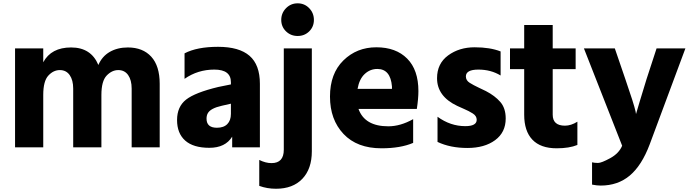

<svg xmlns="http://www.w3.org/2000/svg" viewBox="-20 -870 4228 1177"><path d="M72.3 33.2V-573.2H245.1V-488.3Q293.9 -579.1 416 -579.1Q538.1 -579.1 583 -471.7Q605.5 -524.4 652.8 -551.8Q700.2 -579.1 763.7 -579.1Q855.5 -579.1 907.2 -522.5Q959 -465.8 959 -356.4V33.2H787.1V-327.1Q787.1 -378.9 765.6 -409.7Q744.1 -440.4 705.1 -440.4Q666 -440.4 633.8 -406.7Q601.6 -373 601.6 -288.1V33.2H428.7V-327.1Q428.7 -378.9 407.2 -409.7Q385.7 -440.4 346.7 -440.4Q307.6 -440.4 276.4 -406.7Q245.1 -373 245.1 -288.1V33.2Z M1318.4 -336.9 1395.5 -352.5V-366.2Q1395.5 -443.4 1293.9 -443.4Q1192.4 -443.4 1111.3 -386.7V-543Q1187.5 -583 1316.9 -583Q1446.3 -583 1509.8 -527.8Q1573.2 -472.7 1573.2 -356.4V33.2H1403.3V-32.2Q1361.3 36.1 1263.2 36.1Q1165 36.1 1115.2 -8.3Q1065.4 -52.7 1065.4 -134.3Q1065.4 -215.8 1120.6 -259.3Q1175.8 -302.7 1318.4 -336.9ZM1246.1 -142.6Q1246.1 -86.9 1309.6 -86.9Q1351.6 -86.9 1373.5 -109.4Q1395.5 -131.8 1395.5 -171.9V-234.4L1339.8 -221.7Q1270.5 -206.1 1253.9 -175.8Q1246.1 -162.1 1246.1 -142.6Z M1569.3 110.4Q1608.4 129.9 1644.5 129.9Q1719.7 129.9 1719.7 47.9V-573.2H1891.6V57.6Q1891.6 165 1833.5 226.1Q1775.4 287.1 1671.9 287.1Q1617.2 287.1 1569.3 269.5ZM1733.4 -677.7Q1704.1 -706.1 1704.1 -748Q1704.1 -790 1733.4 -819.8Q1762.7 -849.6 1804.7 -849.6Q1846.7 -849.6 1875.5 -819.8Q1904.3 -790 1904.3 -748Q1904.3 -706.1 1875.5 -677.7Q1846.7 -649.4 1804.7 -649.4Q1762.7 -649.4 1733.4 -677.7Z M2544.9 -311.5Q2544.9 -265.6 2535.2 -202.1H2177.7Q2215.8 -95.7 2360.4 -95.7Q2434.6 -95.7 2512.7 -139.6V5.9Q2435.5 39.1 2318.4 39.1Q2168.9 39.1 2085.9 -48.8Q2002.9 -136.7 2002.9 -277.8Q2002.9 -418.9 2085 -499.5Q2167 -580.1 2287.1 -580.1Q2407.2 -580.1 2476.1 -510.7Q2544.9 -441.4 2544.9 -311.5ZM2171.9 -325.2H2382.8V-339.8Q2374 -447.3 2293 -447.3Q2249 -447.3 2215.8 -416.5Q2182.6 -385.7 2171.9 -325.2Z M2659.2 -390.6Q2659.2 -480.5 2727.1 -530.3Q2794.9 -580.1 2889.6 -580.1Q2984.4 -580.1 3048.8 -554.7V-407.2Q2989.3 -443.4 2912.6 -443.4Q2835.9 -443.4 2835.9 -401.4Q2835.9 -377 2859.4 -362.3Q2882.8 -347.7 2914.1 -333Q2945.3 -318.4 2959 -311.5Q3013.7 -283.2 3046.9 -245.1Q3080.1 -207 3080.1 -143.6Q3080.1 -58.6 3015.1 -10.7Q2950.2 37.1 2845.2 37.1Q2740.2 37.1 2662.1 0V-154.3Q2741.2 -96.7 2832 -96.7Q2902.3 -96.7 2902.3 -135.7Q2902.3 -159.2 2878.4 -174.3Q2854.5 -189.5 2824.7 -202.1Q2794.9 -214.8 2783.2 -220.7Q2659.2 -279.3 2659.2 -390.6Z M3106.4 -446.3V-573.2H3193.4V-716.8H3368.2V-573.2H3508.8V-446.3H3368.2V-167Q3368.2 -99.6 3443.4 -99.6Q3480.5 -99.6 3519.5 -124V18.6Q3469.7 39.1 3392.6 39.1Q3293.9 39.1 3243.7 -13.7Q3193.4 -66.4 3193.4 -167V-446.3Z M3559.6 -573.2H3749L3813.5 -384.8Q3866.2 -232.4 3876 -187.5L3878.9 -170.9Q3892.6 -219.7 3943.4 -384.8L4004.9 -573.2H4181.6L3962.9 14.6Q3914.1 144.5 3840.8 206.1Q3767.6 267.6 3662.1 267.6Q3638.7 267.6 3609.4 261.7V125Q3625 128.9 3646 128.9Q3667 128.9 3720.7 99.6Q3774.4 70.3 3793.9 23.4Z"/></svg>

Font: GenEi M Gothic v2 Heavy
Style: Regular
Weight: 800
Version: Version 2.0